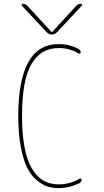

<svg xmlns="http://www.w3.org/2000/svg" viewBox="-20 -970 540 1000"><path d="M224.6 -800.8 93.8 -940.4Q91.8 -943.4 93.3 -946.8Q94.7 -950.2 98.6 -950.2Q111.3 -950.2 122.1 -940.4L248 -803.7H250H252L377.9 -940.4Q387.7 -950.2 401.4 -950.2Q405.3 -950.2 407.2 -946.8Q409.2 -943.4 406.2 -940.4L275.4 -800.8Q264.6 -790 250 -790Q235.4 -790 224.6 -800.8ZM285.2 9.8Q253.9 9.8 226.6 1Q199.2 -7.8 169.9 -32.7Q140.6 -57.6 120.6 -98.1Q100.6 -138.7 87.9 -207.5Q75.2 -276.4 75.2 -365.2Q75.2 -740.2 285.2 -740.2Q343.8 -740.2 390.6 -713.9Q399.4 -710 400.4 -697.3Q400.4 -693.4 396.5 -691.4Q392.6 -689.5 389.6 -691.4Q339.8 -720.7 285.2 -719.7Q192.4 -719.7 143.6 -636.2Q94.7 -552.7 94.7 -365.2Q94.7 -9.8 285.2 -9.8Q343.8 -9.8 394.5 -39.1Q397.5 -41 401.4 -39.6Q405.3 -38.1 405.3 -34.2Q405.3 -22.5 394.5 -16.6Q341.8 9.8 285.2 9.8Z"/></svg>

Font: Rounded-L Mgen+ 2m thin
Style: Regular
Weight: 100
Designer: [Source Han Sans]
Ryoko NISHIZUKA  (kana & ideographs); Paul D. Hunt (Latin, Greek & Cyrillic); Wenlong ZHANG  (bopomofo
Version: Version 1.059.20150602